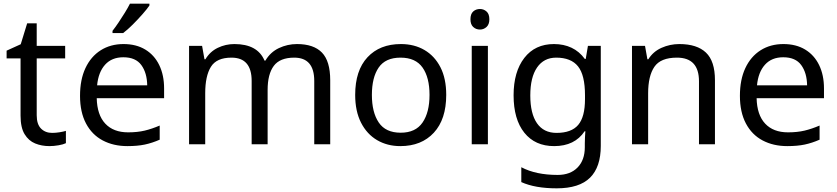

<svg xmlns="http://www.w3.org/2000/svg" viewBox="-20 -786 4560 1046"><path d="M264 -62Q284 -62 305 -65.5Q326 -69 339 -73V-6Q325 1 299 5.5Q273 10 249 10Q207 10 171.5 -4.5Q136 -19 114 -55Q92 -91 92 -156V-468H16V-510L93 -545L128 -659H180V-536H335V-468H180V-158Q180 -109 203.5 -85.5Q227 -62 264 -62Z M653 -546Q722 -546 771.5 -516Q821 -486 847.5 -431.5Q874 -377 874 -304V-251H507Q509 -160 553.5 -112.5Q598 -65 678 -65Q729 -65 768.5 -74.5Q808 -84 850 -102V-25Q809 -7 769 1.5Q729 10 674 10Q598 10 539.5 -21Q481 -52 448.5 -113.5Q416 -175 416 -264Q416 -352 445.5 -415Q475 -478 528.5 -512Q582 -546 653 -546ZM652 -474Q589 -474 552.5 -433.5Q516 -393 509 -321H782Q781 -389 750 -431.5Q719 -474 652 -474ZM794 -756Q782 -738 757 -709.5Q732 -681 703.5 -652.5Q675 -624 651 -606H593V-618Q608 -637 625.5 -663Q643 -689 660 -716.5Q677 -744 688 -766H794Z M1598 -546Q1689 -546 1734 -499.5Q1779 -453 1779 -349V0H1692V-345Q1692 -472 1583 -472Q1505 -472 1471.5 -427Q1438 -382 1438 -296V0H1351V-345Q1351 -472 1241 -472Q1160 -472 1129 -422Q1098 -372 1098 -278V0H1010V-536H1081L1094 -463H1099Q1124 -505 1166.5 -525.5Q1209 -546 1257 -546Q1383 -546 1421 -456H1426Q1453 -502 1499.5 -524Q1546 -546 1598 -546Z M2411 -269Q2411 -136 2343.5 -63Q2276 10 2161 10Q2090 10 2034.5 -22.5Q1979 -55 1947 -117.5Q1915 -180 1915 -269Q1915 -402 1982 -474Q2049 -546 2164 -546Q2237 -546 2292.5 -513.5Q2348 -481 2379.5 -419.5Q2411 -358 2411 -269ZM2006 -269Q2006 -174 2043.5 -118.5Q2081 -63 2163 -63Q2244 -63 2282 -118.5Q2320 -174 2320 -269Q2320 -364 2282 -418Q2244 -472 2162 -472Q2080 -472 2043 -418Q2006 -364 2006 -269Z M2595 -737Q2615 -737 2630.5 -723.5Q2646 -710 2646 -681Q2646 -653 2630.5 -639Q2615 -625 2595 -625Q2573 -625 2558 -639Q2543 -653 2543 -681Q2543 -710 2558 -723.5Q2573 -737 2595 -737ZM2638 -536V0H2550V-536Z M2998 -546Q3051 -546 3093.5 -526Q3136 -506 3166 -465H3171L3183 -536H3253V9Q3253 124 3194.5 182Q3136 240 3013 240Q2895 240 2820 206V125Q2899 167 3018 167Q3087 167 3126.5 126.5Q3166 86 3166 16V-5Q3166 -17 3167 -39.5Q3168 -62 3169 -71H3165Q3111 10 2999 10Q2895 10 2836.5 -63Q2778 -136 2778 -267Q2778 -395 2836.5 -470.5Q2895 -546 2998 -546ZM3010 -472Q2943 -472 2906 -418.5Q2869 -365 2869 -266Q2869 -167 2905.5 -114.5Q2942 -62 3012 -62Q3093 -62 3130 -105.5Q3167 -149 3167 -246V-267Q3167 -377 3129 -424.5Q3091 -472 3010 -472Z M3681 -546Q3777 -546 3826 -499.5Q3875 -453 3875 -349V0H3788V-343Q3788 -472 3668 -472Q3579 -472 3545 -422Q3511 -372 3511 -278V0H3423V-536H3494L3507 -463H3512Q3538 -505 3584 -525.5Q3630 -546 3681 -546Z M4248 -546Q4317 -546 4366.5 -516Q4416 -486 4442.5 -431.5Q4469 -377 4469 -304V-251H4102Q4104 -160 4148.5 -112.5Q4193 -65 4273 -65Q4324 -65 4363.5 -74.5Q4403 -84 4445 -102V-25Q4404 -7 4364 1.5Q4324 10 4269 10Q4193 10 4134.5 -21Q4076 -52 4043.5 -113.5Q4011 -175 4011 -264Q4011 -352 4040.5 -415Q4070 -478 4123.5 -512Q4177 -546 4248 -546ZM4247 -474Q4184 -474 4147.5 -433.5Q4111 -393 4104 -321H4377Q4376 -389 4345 -431.5Q4314 -474 4247 -474Z"/></svg>

Font: Noto Sans Chorasmian
Style: Regular
Weight: 400
Designer: Federico Parra Barrios
Foundry: Google LLC
Version: Version 1.004; ttfautohint (v1.8.4.7-5d5b)